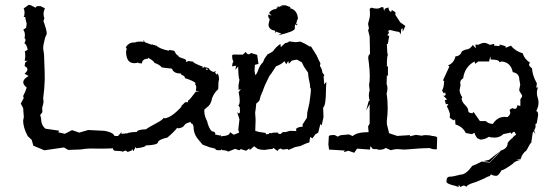

<svg xmlns="http://www.w3.org/2000/svg" viewBox="-20 -614 2262 790"><path d="M117.2 -14.6 110.4 -38.6 94.2 -53.7Q75.2 -89.4 75.2 -117.7L78.1 -132.8L75.7 -161.6Q76.2 -162.1 76.2 -163.1Q76.2 -169.9 65.4 -188L77.6 -210.4L75.2 -218.8Q84.5 -235.8 89.8 -253.9Q75.7 -265.1 75.7 -275.4Q75.7 -289.1 97.7 -301.3L81.1 -310.5Q92.8 -320.8 92.8 -328.6Q92.8 -336.4 81.1 -342.3L83 -352.5V-353.5Q83 -357.9 92.8 -363.8H81.5L84 -380.4Q84 -397 82 -402.3L93.8 -409.2Q90.8 -428.7 80.1 -437Q85 -443.4 85 -449.7Q85 -454.1 81.1 -457L82.5 -469.7Q82.5 -482.4 75.7 -491.7L87.4 -499.5L89.8 -516.1Q85 -534.7 83.5 -544.4L77.1 -543.9Q81.1 -550.3 81.1 -562.5Q81.1 -572.8 77.1 -579.1L97.7 -593.8H104L126 -582.5L132.3 -588.9H146.5L164.6 -580.1Q159.2 -566.9 159.2 -555.7Q159.2 -546.9 162.6 -539.1L158.7 -527.3Q172.4 -490.7 172.4 -474.6L165.5 -458.5L161.6 -441.9Q157.7 -427.2 157.7 -416.5Q157.7 -411.1 158.7 -406.2Q162.1 -393.1 162.6 -349.1Q164.1 -322.8 164.1 -288.1L163.6 -278.8Q163.6 -255.9 157.7 -210L159.2 -194.3Q156.7 -180.2 154.8 -176.3Q153.8 -173.8 153.8 -167Q153.8 -161.6 154.3 -153.8Q154.3 -150.9 145.5 -141.1L148.9 -127.4Q148.9 -99.1 167 -84.5L224.1 -76.2L219.2 -69.8L246.6 -63.5L276.4 -78.6L306.2 -68.4L342.8 -79.1L409.7 -75.7Q441.9 -70.3 449.2 -58.1Q449.2 -8.3 441.4 -3.4L400.9 -2.4Q370.1 -2.9 350.6 -2.9Q337.4 -2.9 311 1L260.7 2.9L243.2 -7.3L162.6 4.4Z M826.7 -328.6 836.4 -325.7 830.6 -333.5ZM816.4 -334.5 820.3 -340.8 823.7 -335 825.7 -337.9 840.3 -332.5Q840.3 -325.2 857.9 -317.9L870.1 -321.3L864.7 -315.4L872.6 -305.7V-312Q881.3 -308.6 881.3 -285.2Q878.4 -283.7 877.9 -247.1Q860.4 -231.9 852.5 -209.5Q848.1 -182.6 830.6 -171.9Q825.2 -166.5 820.3 -162.1Q820.8 -157.7 820.8 -153.8Q820.8 -137.7 832 -115.7Q838.9 -86.4 851.1 -74.2Q865.7 -71.8 866.2 -64.5L863.8 -61L885.3 -56.2L886.2 -59.1Q887.2 -56.2 889.2 -55.7V3.9H877.9Q866.2 3.9 866.2 -2Q849.1 -7.3 844.7 -7.3Q818.4 -17.1 813.5 -19L797.9 -37.6Q780.8 -56.6 777.3 -79.1Q777.3 -106 766.6 -106L763.2 -113.3Q761.7 -112.3 760.3 -110.8Q742.7 -106.9 738.3 -98.1Q731.4 -87.4 712.4 -85.9L709.5 -88.4Q693.4 -68.4 668.5 -47.9Q631.8 -40 629.9 -27.8Q626 -17.1 580.1 -15.6Q578.1 -7.8 539.6 -3.9L539.1 -10.3L528.3 8.3L523.9 -1L521.5 5.4L505.4 11.2L497.6 5.4L482.9 10.3Q482.9 6.8 451.2 6.3L444.3 0L440.4 -54.7L444.3 -60.1L452.1 -54.7L465.3 -54.2L481 -71.3L478.5 -63.5Q498.5 -63.5 498.5 -66.4L502.4 -64Q503.9 -69.3 542.5 -71.3Q545.9 -81.1 581.1 -82Q588.9 -88.9 619.6 -105Q647 -119.1 654.3 -129.4L656.2 -127Q685.1 -129.4 726.6 -174.8L725.6 -177.2L741.2 -192.9L749.5 -194.3L748.5 -190.9Q750 -191.9 752 -193.4Q753.4 -195.8 753.9 -200.2Q760.3 -202.6 786.1 -237.3L800.3 -235.8L785.6 -241.2L787.6 -252Q787.6 -264.6 781.7 -267.6L785.2 -272Q775.4 -281.7 741.2 -292.5Q740.2 -303.2 727.5 -305.2L724.1 -311.5Q693.8 -311.5 687.5 -331.5L646 -336.4Q636.2 -348.6 616.2 -355Q609.4 -366.7 588.4 -376.5L589.8 -372.6Q564.9 -372.1 564 -353L548.3 -354.5L548.8 -360.4L545.9 -355.5L533.7 -354Q517.6 -354 508.8 -364Q500 -374 498.5 -400.4L501 -411.6Q501 -417.5 497.1 -419.4Q510.3 -439 527.3 -439Q535.2 -439 541 -440.9Q541.5 -442.9 563.5 -442.9L570.8 -440.4L569.3 -447.3L573.2 -446.3L574.7 -440.9L603 -430.2L606.9 -432.1Q606.9 -428.7 620.6 -427.7V-422.4L623 -426.8Q637.2 -412.6 674.8 -405.3L676.8 -408.7L697.3 -404.8Q704.6 -388.2 713.4 -384.8Q713.9 -378.9 730 -374.5Q746.1 -370.1 746.1 -364.3L743.7 -361.8L751 -358.4L751.5 -363.3L774.4 -360.4Q775.4 -354 815.4 -339.4L811 -337.9Z M1030.3 -75.7 1044.9 -71.3 1073.7 -66.9V-61.5Q1088.9 -61.5 1089.4 -67.4L1097.2 -65.4Q1097.2 -68.8 1123 -68.8Q1123 -63 1134.3 -62.5L1144 -70.8L1153.8 -70.3L1173.3 -75.7L1199.2 -74.7L1198.2 -82Q1199.2 -90.3 1226.1 -93.3L1224.6 -101.1L1238.3 -122.6Q1244.1 -125.5 1244.1 -149.9L1252.9 -189.5Q1259.3 -230.5 1259.3 -249Q1255.4 -249 1255.4 -266.1Q1248 -297.4 1247.6 -314.9L1230.5 -339.8L1222.2 -357.4L1201.7 -368.7L1180.7 -364.7L1168.9 -352.1L1166 -362.8L1157.7 -349.6L1150.4 -362.3Q1135.7 -347.7 1115.7 -341.3L1097.2 -313L1088.4 -301.3Q1065.4 -255.9 1062 -241.2Q1048.8 -213.4 1048.8 -203.1L1043.5 -195.8L1034.2 -187.5Q1032.7 -166 1029.8 -150.4L1031.7 -121.6ZM888.7 -1 885.7 -38.6 890.6 -53.7Q926.3 -54.7 926.3 -70.3L941.9 -59.6L963.9 -68.4L960.4 -80.6L965.3 -122.6L956.1 -152.3L962.9 -147Q967.3 -147 967.3 -158.7L966.3 -172.4L960.4 -180.7Q966.3 -183.6 966.3 -200.2Q966.3 -213.9 961.9 -235.4L971.2 -246.6L961.4 -244.6V-263.7L965.3 -286.1Q960.9 -292 960 -340.3L948.7 -327.1L951.2 -343.8L935.1 -340.8L936.5 -353L940.4 -360.8Q935.1 -369.1 935.1 -384.8Q935.1 -389.6 943.4 -389.6L979.5 -389.2L990.7 -400.4Q996.6 -390.6 1002.9 -390.6Q1007.8 -390.6 1012.7 -396L1038.1 -388.2L1043.5 -351.1L1028.8 -347.2L1027.3 -322.3L1030.3 -304.7Q1036.6 -310.1 1039.6 -317.9Q1048.8 -347.2 1061.5 -356.9L1068.8 -373.5L1081.1 -390.6Q1092.3 -395 1103.5 -403.3Q1113.3 -418.9 1133.8 -433.6L1135.3 -419.9L1152.8 -436.5Q1166.5 -439 1169.4 -443.8L1196.8 -440.4L1215.8 -442.9L1235.8 -433.6L1256.3 -421.4L1258.8 -424.3L1282.7 -386.2Q1286.6 -376.5 1298.3 -353.5L1296.4 -342.3Q1304.7 -332 1306.6 -315.4L1314.5 -304.7L1311.5 -299.8L1314 -266.6L1322.8 -277.3L1321.3 -248.5Q1321.3 -179.2 1309.6 -171.4L1311 -131.8L1303.7 -98.1L1298.3 -104L1289.1 -67.9L1277.8 -61.5L1265.6 -44.9L1255.9 -50.3L1252.9 -28.3Q1242.2 -25.9 1215.8 -13.2L1194.3 -8.8L1167 2.9L1163.1 -1L1143.6 1.5L1134.8 -2.9Q1123 0.5 1122.6 7.8L1105 -5.4L1100.6 -1Q1091.8 -1 1068.4 2.9Q1055.2 2.9 1041 -1L1025.4 -12.2L1007.8 3.4L1005.9 -3.4L992.2 6.3L969.7 -1Q969.7 3.9 962.4 3.9L947.3 -1.5L918.9 9.8Q914.1 4.9 893.6 3.4ZM1111.6 -487.7Q1084.8 -492.1 1084.8 -513.6L1089.7 -534.7Q1083.5 -542.2 1083.5 -549.2L1084.4 -554.5L1097.6 -549.6L1087 -560.6Q1095.8 -575.1 1115.6 -577.3L1117.8 -574.7L1117.3 -583.5L1121.3 -580.8L1123.1 -589.2L1128.3 -584.3Q1130.1 -584.3 1130.5 -587.4L1135.8 -588.7L1139.8 -586.1L1136.7 -591.8L1154.3 -592.3L1175.8 -584.3L1172.3 -580.4Q1204.4 -573.8 1206.1 -533.8L1203.5 -534.7L1198.6 -515.8L1200 -513.6L1205.7 -516.2Q1200.8 -509.6 1198.6 -509.6Q1196.4 -509.6 1195.6 -515.8Q1192.9 -511 1192.9 -504.4L1193.4 -496.9Q1193.4 -484.6 1123.1 -468.3L1137.6 -475.8L1115.1 -484.1L1113.8 -475.4Z M1334 1.5 1331.1 -19.5 1333 -53.7Q1334 -58.6 1356.4 -58.6L1369.6 -51.8L1380.9 -57.6L1415.5 -61L1431.2 -54.2Q1448.7 -70.3 1496.6 -70.3L1494.6 -94.2L1501 -105.5V-185.5L1486.8 -159.2L1496.6 -196.8L1501 -200.7Q1497.6 -211.4 1497.6 -222.2Q1497.6 -232.9 1501 -242.2L1498.5 -264.6Q1501.5 -277.3 1501.5 -301.3Q1501.5 -324.7 1497.6 -356L1495.1 -374.5Q1495.1 -388.7 1502.4 -391.6L1501 -463.9L1494.6 -489.3L1498 -497.6L1494.6 -514.6Q1494.6 -519 1498.5 -531.2Q1502.4 -543.5 1502.4 -556.6L1501 -577.6L1507.8 -582.5Q1520.5 -578.6 1529.8 -578.6Q1541.5 -578.6 1548.3 -584.5H1557.1L1560.5 -568.4L1563 -577.6Q1572.8 -583 1578.6 -583Q1578.6 -568.4 1589.4 -564.9L1592.3 -572.8L1606.9 -564V-552.7L1627 -522L1647.9 -507.3L1637.2 -483.4L1636.2 -498L1630.9 -494.1L1628.9 -471.7Q1625 -483.4 1618.2 -483.4Q1611.8 -483.4 1585.4 -490.7L1577.6 -487.8Q1577.6 -480 1581.1 -480L1573.7 -468.8L1581.5 -466.3L1575.7 -433.1L1571.8 -433.6Q1572.8 -389.2 1576.2 -389.2Q1571.8 -383.8 1571.8 -339.8L1576.2 -341.8V-300.3L1571.8 -305.2L1570.8 -268.1Q1574.2 -259.8 1574.2 -251Q1574.2 -241.2 1570.8 -228.5Q1575.2 -200.7 1575.2 -167.5Q1575.2 -146.5 1571.8 -119.1V-103L1581.1 -65.9L1614.3 -54.7Q1623 -54.7 1667.5 -58.1L1666.5 -53.2L1690.9 -59.1L1715.8 -55.7Q1722.7 -58.1 1730 -58.1Q1748 -58.1 1757.3 -54.7Q1777.8 -53.2 1778.8 -47.9L1777.3 0.5Q1755.4 0.5 1749 -4.9Q1717.3 -4.9 1645 1.5L1613.3 -0.5Q1605 -0.5 1587.9 3.9L1566.4 -5.4Q1560.1 2.4 1536.6 2.4Q1536.6 -1 1514.2 -1L1503.9 -12.7L1502.4 1.5L1449.2 -2.4L1437.5 14.6L1413.6 6.3L1394 12.2L1398.9 5.4Z M2007.8 -104.1Q2026.4 -133.1 2055.7 -133.1L2067.9 -132.2Q2079.6 -141 2079.6 -151.1L2076.7 -162.1L2087.4 -169.1L2097.7 -166Q2107.9 -166 2108.4 -181L2121.1 -177.9V-206Q2128.4 -213.9 2128.4 -220.1Q2128.4 -222.3 2122.3 -231.1Q2116.2 -239.8 2116.2 -244.2L2120.6 -265.3L2116.7 -287.3Q2116.7 -312.4 2089.8 -317.2Q2082 -357.2 2044.4 -361.1L2034.7 -358.1Q2034.7 -369.1 1999 -369.1L1997.6 -382.2L1992.2 -361.1H1948.2L1935.1 -351.5L1932.6 -361.1Q1892.1 -339.6 1885.7 -291.7Q1873.5 -285.1 1873.5 -272.8L1875 -263.6L1871.1 -243.8Q1871.1 -229.7 1882.3 -213.5L1879.4 -209.5Q1879.4 -196.3 1892.8 -182.9Q1906.2 -169.5 1906.2 -160.7Q1906.2 -148 1924.3 -148L1928.2 -153.7L1954.6 -115.9H1979Q1989.3 -104.9 2007.8 -104.1ZM1870.6 156.5 1852.1 150.4Q1816.9 142.5 1816.9 133.3Q1816.9 113 1830.3 113Q1843.8 113 1876 104.3Q1897.5 104.3 1922.9 68.7Q1938 63.4 1962.9 50.2Q1966.8 53.3 1996.1 54.6Q2036.1 13.7 2040.5 5.4Q2068.8 -2.5 2068.8 -25.8Q2076.2 -37.3 2087.9 -45.6Q2096.7 -57.5 2104 -59.2L2096.7 -72Q2089.8 -72 2085 -62.3L2081.5 -68.5L2051.3 -62.3Q2035.6 -47.8 2015.1 -47.8Q2000 -47.8 1991.7 -51.3Q1976.1 -40.3 1956.1 -39.5L1942.9 -46Q1933.6 -59.7 1932.6 -67.1Q1927.7 -67.1 1922.9 -61.9L1896.5 -66.7Q1883.8 -93.1 1854 -101.9L1852.5 -123.8L1848.6 -118.6Q1835 -123.8 1830.1 -131.7L1831.5 -140.1Q1831.5 -152.4 1818.8 -176.1L1824.7 -185.8L1814.5 -185.4L1810.1 -201.6Q1818.8 -203.4 1818.8 -205.6L1803.7 -220.5L1808.1 -220.1Q1813.5 -220.1 1813.5 -225.8L1811 -235.5Q1809.6 -230.2 1807.1 -230.2Q1803.7 -230.2 1798.8 -242.9Q1805.7 -248.6 1807.6 -280.3L1802.7 -283.4L1829.1 -340.5L1823.2 -344.9Q1848.1 -354.5 1854 -382.2Q1873.5 -382.7 1880.9 -403.3L1895.5 -409.9Q1913.1 -409.9 1925.3 -428.8L1938 -415.2L1936 -431L1943.4 -429.7Q1949.7 -429.7 1956.8 -433.7Q1963.9 -437.6 1971.7 -437.6Q1981.9 -437.6 1996.1 -429.3L2013.7 -433.7L2012.7 -426.2L2036.1 -424.4L2035.2 -431L2060.1 -424L2060.5 -417.4L2082.5 -426.2Q2098.6 -404.6 2130.9 -394.5Q2137.2 -371.2 2161.1 -355.9L2156.7 -350.6Q2156.7 -340 2168.9 -333.5Q2170.9 -302.3 2189 -271.1L2186.5 -253L2193.4 -254.8Q2189 -242.9 2189 -232.4Q2189 -222.3 2192.4 -212.2Q2195.8 -202.1 2195.8 -191.9Q2195.8 -174.8 2186.5 -157.2L2192.4 -153.3L2194.3 -141.4L2188.5 -106.3Q2185.1 -106.3 2183.1 -102.7L2183.6 -93.5Q2183.6 -87.4 2177.7 -77.2L2183.1 -61.9L2175.3 -73.3L2171.9 -68L2166 -27.1Q2161.1 -24.5 2146.5 4.5Q2127 19.4 2123 39.2L2103 42.3L2124.5 43.2Q2097.2 48.9 2089.4 60.3Q2052.7 86.7 2043.5 86.7Q2031.2 109.5 2021.5 109.5Q2008.8 109.1 2000 103.4L1995.1 110.8Q1988.3 110.8 1973.1 120.1L1939 134.6Q1900.4 145.6 1898.9 155.2L1893.6 150.4Q1890.1 150.4 1887.7 149.1L1874.5 155.2L1870.1 149.1L1864.3 150.4ZM1996.1 52.8 1967.3 49.3 1992.7 43.6 2037.1 8Z"/></svg>

Font: Truetypewriter PolyglOTT
Style: Regular
Weight: 400
Designer: Sergey Beatoff a.k.a. Sam_T
Version: Version 3.76